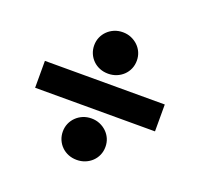

<svg xmlns="http://www.w3.org/2000/svg" viewBox="-98 -709 777 745"><g transform="rotate(20 290.0 -336.5)"><path d="M289.5 -243.5Q308 -243.5 324 -236.8Q340 -230 352 -218.5Q364 -207 370.8 -191.5Q377.5 -176 377.5 -158Q377.5 -140 370.8 -124.2Q364 -108.5 352 -97Q340 -85.5 324 -79Q308 -72.5 289.5 -72.5Q270.5 -72.5 254.5 -79Q238.5 -85.5 226.8 -97Q215 -108.5 208.2 -124.2Q201.5 -140 201.5 -158Q201.5 -176 208.2 -191.5Q215 -207 226.8 -218.5Q238.5 -230 254.5 -236.8Q270.5 -243.5 289.5 -243.5ZM289.5 -599.5Q308 -599.5 324 -592.8Q340 -586 352 -574.5Q364 -563 370.8 -547.5Q377.5 -532 377.5 -514Q377.5 -496 370.8 -480.2Q364 -464.5 352 -453Q340 -441.5 324 -435Q308 -428.5 289.5 -428.5Q270.5 -428.5 254.5 -435Q238.5 -441.5 226.8 -453Q215 -464.5 208.2 -480.2Q201.5 -496 201.5 -514Q201.5 -532 208.2 -547.5Q215 -563 226.8 -574.5Q238.5 -586 254.5 -592.8Q270.5 -599.5 289.5 -599.5ZM42.5 -391.5H537.5V-280.5H42.5Z"/></g></svg>

Font: Lato
Style: Regular
Weight: 900
Designer: Lukasz Dziedzic with Adam Twardoch and Botio Nikoltchev
Foundry: tyPoland Lukasz Dziedzic
Version: Version 2.010; 2014-09-01; http://www.latofonts.com/; ttfaut